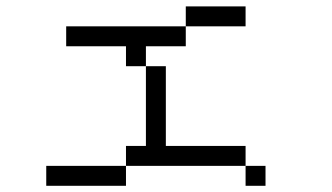

<svg xmlns="http://www.w3.org/2000/svg" viewBox="-20 -645 1040 602"><path d="M812.5 -62.5V-125H750V-62.5ZM750 -562.5V-625H562.5V-562.5H187.5V-500H375V-437.5H437.5Q437.5 -437.5 437.5 -187.5H375V-125H125V-62.5H375V-125H750V-187.5H500Q500 -187.5 500 -437.5H437.5V-500H562.5V-562.5Z"/></svg>

Font: Unifont
Style: Regular
Weight: 500
Version: Version 15.1.04